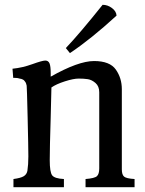

<svg xmlns="http://www.w3.org/2000/svg" viewBox="-20 -779 603 799"><path d="M254 -579Q312 -640 407 -759Q428 -759 446 -745.5Q464 -732 465 -714Q358 -616 271 -558ZM32 -493Q73 -497 114.5 -512Q156 -527 168.5 -527Q181 -527 186 -515.5Q191 -504 191 -474V-460Q306 -525 371.5 -525Q437 -525 462 -489.5Q487 -454 487 -408V-74Q487 -52 496.5 -44Q506 -36 540 -34V0H336V-34Q374 -37 383.5 -46Q393 -55 393 -78V-395Q393 -420 377.5 -433.5Q362 -447 345.5 -449.5Q329 -452 307.5 -452Q286 -452 250 -440.5Q214 -429 194 -415Q193 -356 191 -292Q187 -162 187 -112.5Q187 -63 197 -49.5Q207 -36 246 -34V0H36V-34Q66 -38 78.5 -45.5Q91 -53 94 -68Q98 -94 98 -128.5Q98 -163 95 -290.5Q92 -418 91 -422.5Q90 -427 88.5 -431.5Q87 -436 84.5 -439Q82 -442 80.5 -444Q79 -446 75 -448Q71 -450 69 -450.5Q67 -451 61.5 -452Q56 -453 54 -454Q48 -455 35 -455Z"/></svg>

Font: Prociono
Style: Regular
Weight: 400
Designer: Barry Schwartz
Foundry: The Crud Factory
Version: Version 2.301